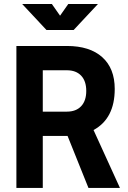

<svg xmlns="http://www.w3.org/2000/svg" viewBox="-20 -918 626 938"><path d="M60.1 0V-693.4H306.6Q418.5 -693.4 479.5 -638.7Q540.5 -584 540.5 -483.4Q540.5 -338.9 437 -282.7L565.9 0H412.1L310.1 -253.9Q308.6 -253.9 306.6 -253.9H189V0ZM189 -372.6H306.6Q351.6 -372.6 376.5 -399.2Q401.4 -425.8 401.4 -473.6Q401.4 -522 376.5 -548.3Q351.6 -574.7 306.6 -574.7H189ZM207 -771.5 88.4 -898.4H233.4L273.4 -841.3L313.5 -898.4H458.5L339.8 -771.5Z"/></svg>

Font: Cascadia Code NF
Style: Bold
Weight: 700
Monospace: yes
Designer: Aaron Bell
Foundry: Saja Typeworks
Version: Version 2404.023; ttfautohint (v1.8.4)